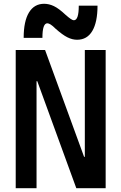

<svg xmlns="http://www.w3.org/2000/svg" viewBox="-20 -994 640 1014"><path d="M63 0V-730H218L424 -166H428V-730H538V0H383L177 -565H173V0ZM387 -784Q362 -784 336 -797Q310 -810 274 -842Q258 -858 247.5 -864.5Q237 -871 230 -871Q217 -871 210.5 -852Q204 -833 204 -794H105Q105 -882 133 -928Q161 -974 213 -974Q239 -974 265 -961.5Q291 -949 326 -916Q343 -901 353.5 -894Q364 -887 370 -887Q383 -887 389.5 -906Q396 -925 396 -964H495Q495 -877 467.5 -830.5Q440 -784 387 -784Z"/></svg>

Font: M PLUS Code Latin Expanded Medium
Style: Regular
Weight: 500
Width: 7
Designer: Coji Morishita
Foundry: UNDERFOREST DESIGN
Version: Version 1.002; ttfautohint (v1.8.3)